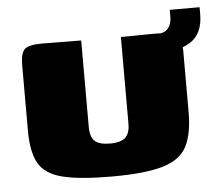

<svg xmlns="http://www.w3.org/2000/svg" viewBox="-41 -511 649 564"><g transform="rotate(-5 283.5 -229.5)"><path d="M212 -399V-145Q212 -114 225.5 -102Q239 -90 270 -90Q303 -90 316 -103Q329 -116 329 -143V-399Q330 -399 344.5 -399Q359 -399 378 -399.5Q397 -400 413 -400Q429 -400 432 -400Q459 -400 475.5 -397.5Q492 -395 500 -383.5Q508 -372 508 -342V-162Q508 -98 489 -61Q470 -24 418 -8.5Q366 7 267 7Q174 7 123 -5.5Q72 -18 52.5 -51.5Q33 -85 33 -148V-342Q33 -376 44.5 -388Q56 -400 96 -400Q125 -400 153.5 -399.5Q182 -399 212 -399ZM417 -341 416 -399H437Q452 -399 461 -405Q470 -411 474.5 -421.5Q479 -432 479 -446V-466H567V-446Q567 -388 529.5 -364Q492 -340 417 -341Z"/></g></svg>

Font: Genos Thin ExtraBold
Style: Regular
Weight: 800
Version: Version 1.010